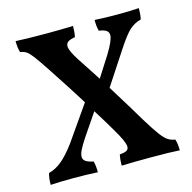

<svg xmlns="http://www.w3.org/2000/svg" viewBox="-101 -781 887 885"><g transform="rotate(-15 342.5 -338.0)"><path d="M650 3Q607 0 510 0Q433 0 373 2Q373 -28 378 -50Q400 -52 410.5 -57.5Q421 -63 421 -76Q421 -99 382 -164Q355 -211 316 -273L244 -167Q224 -137 214.5 -117.5Q205 -98 205 -85Q205 -71 216.5 -63Q228 -55 253 -50Q259 -30 259 3Q208 0 144 0Q75 0 34 3Q34 -31 41 -52Q73 -60 103 -84.5Q133 -109 170 -159L285 -324Q241 -395 166 -509Q131 -562 114 -584.5Q97 -607 85.5 -614.5Q74 -622 56 -625Q49 -647 49 -679Q101 -676 195 -676Q261 -676 323 -678Q323 -649 318 -626Q295 -622 284.5 -615Q274 -608 274 -594Q274 -572 306 -523L359 -442L379 -411L442 -510Q478 -569 478 -593Q478 -608 466.5 -615.5Q455 -623 432 -626Q426 -646 426 -679Q476 -676 534 -676Q600 -676 637 -679Q637 -644 632 -626Q601 -618 577.5 -597Q554 -576 513 -513L412 -359L423 -341Q487 -238 521 -180Q554 -126 573.5 -99.5Q593 -73 608 -63Q623 -53 643 -50Q650 -29 650 3Z"/></g></svg>

Font: Vollkorn SC SemiBold
Style: Regular
Weight: 600
Designer: Friedrich Althausen
Foundry: Friedrich Althausen
Version: Version 4.015